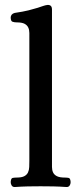

<svg xmlns="http://www.w3.org/2000/svg" viewBox="-20 -749 326 772"><path d="M98 -591Q98 -604 98 -616.5Q98 -629 93.5 -638.5Q89 -648 78.5 -653.5Q68 -659 47 -659Q38 -659 30.5 -661.5Q23 -664 23 -679Q23 -685 27 -690Q31 -695 39 -697Q73 -702 95 -707.5Q117 -713 131 -717.5Q145 -722 153.5 -725Q162 -728 170 -729Q178 -730 183.5 -726Q189 -722 189 -710V-103Q189 -90 189 -77.5Q189 -65 193.5 -55.5Q198 -46 209 -40.5Q220 -35 241 -35Q250 -35 256.5 -33.5Q263 -32 264 -17Q264 -9 260 -3Q256 3 248 3Q219 1 194.5 0.5Q170 0 143 0Q116 0 92 0.5Q68 1 39 3Q31 3 27 -3Q23 -9 23 -17Q24 -32 30.5 -33.5Q37 -35 46 -35Q67 -35 77.5 -40.5Q88 -46 92.5 -55.5Q97 -65 97.5 -77.5Q98 -90 98 -103Z"/></svg>

Font: Alice
Style: Regular
Weight: 400
Designer: Cyreal (www.cyreal.org)
Foundry: Cyreal (www.cyreal.org)
Version: Version 1.010